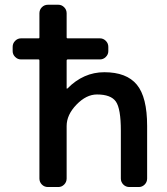

<svg xmlns="http://www.w3.org/2000/svg" viewBox="-20 -793 690 792"><path d="M66.4 -547.9Q52.7 -547.9 42.5 -558.1Q32.2 -568.4 32.2 -582V-599.6Q32.2 -614.3 42.5 -624.5Q52.7 -634.8 66.4 -634.8H138.7Q142.6 -634.8 142.6 -638.7V-738.3Q142.6 -752.9 152.8 -763.2Q163.1 -773.4 177.7 -773.4H220.7Q234.4 -773.4 244.6 -763.2Q254.9 -752.9 254.9 -738.3V-638.7Q254.9 -634.8 259.8 -634.8H392.6Q406.2 -634.8 416.5 -624.5Q426.8 -614.3 426.8 -599.6V-582Q426.8 -568.4 416.5 -558.1Q406.2 -547.9 392.6 -547.9H259.8Q254.9 -547.9 254.9 -543V-429.7Q254.9 -427.7 255.9 -427.2Q256.8 -426.8 257.8 -427.7Q324.2 -495.1 410.2 -495.1Q502 -495.1 544.4 -443.8Q586.9 -392.6 586.9 -273.4V-56.6Q586.9 -42 576.7 -31.7Q566.4 -21.5 552.7 -21.5H513.7Q499 -21.5 488.8 -31.7Q478.5 -42 478.5 -56.6V-253.9Q478.5 -344.7 458 -374Q437.5 -403.3 379.9 -403.3Q335.9 -403.3 295.4 -361.3Q254.9 -319.3 254.9 -273.4V-56.6Q254.9 -42 244.6 -31.7Q234.4 -21.5 220.7 -21.5H177.7Q163.1 -21.5 152.8 -31.7Q142.6 -42 142.6 -56.6V-543Q142.6 -547.9 138.7 -547.9Z"/></svg>

Font: Gen Jyuu GothicL Medium
Style: Regular
Weight: 500
Designer: [Source Han Sans]
Ryoko NISHIZUKA  (kana & ideographs); Paul D. Hunt (Latin, Greek & Cyrillic); Wenlong ZHANG  (bopomofo
Version: Version 1.002.20150607